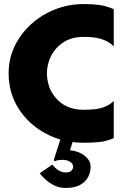

<svg xmlns="http://www.w3.org/2000/svg" viewBox="-20 -692 608 947"><path d="M393 12Q290.5 12 206.2 -33Q122 -78 72.2 -155.5Q22.5 -233 22.5 -331Q22.5 -402 52.2 -464Q82 -526 133.5 -572.8Q185 -619.5 252 -645.8Q319 -672 393 -672Q439 -672 470.5 -667.5Q502 -663 541 -647V-464Q530 -474.5 513 -485Q496 -495.5 467.5 -502.8Q439 -510 393 -510Q334 -510 293.5 -483.8Q253 -457.5 232.2 -416.5Q211.5 -375.5 211.5 -331Q211.5 -300 221.2 -268.8Q231 -237.5 253 -211.5Q303 -150.5 393 -150.5Q458 -150.5 490.5 -162.8Q523 -175 541 -194V-10.5Q503 5.5 468 8.8Q433 12 393 12ZM303.5 235Q275 235 251 224Q227 213 208.2 196.5Q189.5 180 176 163L238 119.5Q250 135.5 267 147Q284 158.5 303.5 158.5Q324.5 158.5 332.5 149.8Q340.5 141 340.5 130.5Q340.5 114.5 325 105.5Q309.5 96.5 292 96.5Q260 96.5 250.5 103.5L245 98.5L283 -21L341.5 -2.5L325.5 49Q392 57 419.5 100.5Q427 114 427 131.5Q427 155.5 415.5 179.2Q404 203 377 219Q350 235 303.5 235Z"/></svg>

Font: Lucymar Sans ExtraBold
Style: Regular
Weight: 800
Foundry: The League of Moveable Type (original font) / Main changes by Cristiano Sobral with portions from Mirco Monsees
Version: Version 2.001;August 30, 2020;FontCreator 13.0.0.2681 64-bit